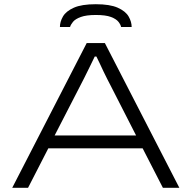

<svg xmlns="http://www.w3.org/2000/svg" viewBox="-20 -890 908 910"><path d="M38 0 391 -686H477L830 0H752L656 -187H209L113 0ZM239 -248H625L505 -483Q498 -496 489 -514Q480 -532 470.5 -551.5Q461 -571 452.5 -590Q444 -609 437 -622H429Q418 -599 404.5 -571.5Q391 -544 379 -520Q367 -496 360 -483ZM264 -762Q264 -787 278.5 -812Q293 -837 330 -853.5Q367 -870 434 -870Q501 -870 538 -853.5Q575 -837 589.5 -812Q604 -787 604 -762H554Q552 -773 541.5 -786.5Q531 -800 506 -809.5Q481 -819 434 -819Q389 -819 363 -809.5Q337 -800 326 -786.5Q315 -773 312 -762Z"/></svg>

Font: Archivo Expanded ExtraLight
Style: Regular
Weight: 250
Width: 7
Designer: Hector Gatti
Foundry: Omnibus-Type
Version: Version 2.001